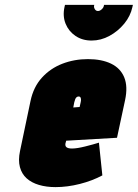

<svg xmlns="http://www.w3.org/2000/svg" viewBox="-20 -753 564 786"><path d="M248 -166 251 -177 459 -189 492 -343Q504 -399 488.5 -436.5Q473 -474 434.5 -492.5Q396 -511 340 -511Q284 -511 235 -492Q186 -473 151.5 -435Q117 -397 105 -340L62 -135Q54 -97 61.5 -69Q69 -41 89 -23Q109 -5 139.5 4Q170 13 207 13Q256 13 307 0Q358 -13 399 -35L385 -169Q363 -162 329 -153.5Q295 -145 275 -145Q266 -145 260.5 -146.5Q255 -148 252 -150.5Q249 -153 248 -157Q247 -161 248 -166ZM310 -333 306 -315 280 -313 284 -334Q286 -342 288 -347Q290 -352 293.5 -355Q297 -358 302 -358Q307 -358 309 -355Q311 -352 311.5 -346.5Q312 -341 310 -333ZM524 -733H406L405 -729Q404 -722 396.5 -715Q389 -708 381 -708Q373 -708 368.5 -715Q364 -722 365 -729L366 -733H246L244 -724Q236 -687 248.5 -656Q261 -625 289 -606Q317 -587 355 -587Q393 -587 428 -606Q463 -625 488.5 -656Q514 -687 522 -724Z"/></svg>

Font: Advent Pro Black
Style: Italic
Weight: 900
Italic angle: -12°
Version: Version 3.000